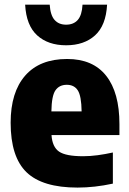

<svg xmlns="http://www.w3.org/2000/svg" viewBox="-20 -818 569 848"><path d="M322.5 10.5Q167.5 10.5 97.2 -57.2Q27 -125 27 -276Q27 -410.5 91.2 -484Q155.5 -557.5 276.5 -557.5Q390.5 -557.5 449 -483.2Q507.5 -409 507.5 -270V-221.5H207.5Q211 -169 240.8 -148.5Q270.5 -128 347 -128Q378 -128 411.5 -132.5Q445 -137 478.5 -144.5V-7Q397.5 10.5 322.5 10.5ZM275 -443.5Q242 -443.5 225 -419.2Q208 -395 207 -326H340.5Q339.5 -394.5 323.5 -419Q307.5 -443.5 275 -443.5ZM272 -618Q192.5 -618 144.2 -661.8Q96 -705.5 91 -797.5H199.5Q202.5 -751 221 -730Q239.5 -709 272 -709Q305 -709 323.5 -730Q342 -751 344.5 -797.5H453Q448 -705.5 399.8 -661.8Q351.5 -618 272 -618Z"/></svg>

Font: Encode Sans SmCnd XBd
Style: Regular
Weight: 800
Width: 4
Designer: Multiple Designers
Foundry: Impallari Type
Version: Version 3.002; ttfautohint (v1.8.3) -l 8 -r 50 -G 200 -x 14 